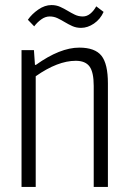

<svg xmlns="http://www.w3.org/2000/svg" viewBox="-20 -738 509 758"><path d="M65 -540H114L118 -482H122Q217 -550 293 -550Q355 -550 380.5 -518Q406 -486 406 -409V0H350V-399Q350 -453 333.5 -475.5Q317 -498 279 -498Q208 -498 121 -437V0H65ZM90 -660Q106 -683 131.5 -700.5Q157 -718 183 -718Q202 -718 217.5 -711Q233 -704 247 -695.5Q261 -687 275.5 -680Q290 -673 307 -673Q323 -673 336.5 -684Q350 -695 360 -713L389 -691Q376 -662 351 -645Q326 -628 300 -628Q281 -628 265.5 -635Q250 -642 236 -650.5Q222 -659 207.5 -666Q193 -673 176 -673Q159 -673 143 -661.5Q127 -650 115 -634Z"/></svg>

Font: Encode Sans Compressed
Style: Light
Weight: 300
Designer: Pablo Impallari, Andres Torresi
Foundry: Pablo Impallari, Andres Torresi
Version: Version 1.000; ttfautohint (v1.00) -l 8 -r 50 -G 200 -x 14 -